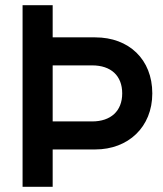

<svg xmlns="http://www.w3.org/2000/svg" viewBox="-20 -720 628 740"><path d="M67 -700V0H183V-144H347C474 -144 567 -230 567 -360C567 -491 477 -576 347 -576H183V-700ZM183 -468H335C408 -468 451 -428 451 -360C451 -292 407 -252 335 -252H183Z"/></svg>

Font: Space Text SemiBold
Style: Regular
Weight: 600
Designer: Florian Karsten (Space Text), Colophon Foundry (Space Mono)
Foundry: Florian Karsten
Version: Version 1.003;PS 001.003;hotconv 1.0.88;makeotf.lib2.5.64775